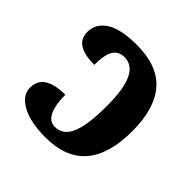

<svg xmlns="http://www.w3.org/2000/svg" viewBox="-149 -682 824 824"><g transform="rotate(45 263.5 -269.5)"><path d="M163.1 -358.9Q102.5 -358.9 72.3 -378.2Q42 -397.5 42 -438Q42 -488.8 88.6 -518.8Q135.3 -548.8 231.9 -548.8Q358.4 -548.8 419.2 -479.2Q480 -409.7 480 -272.9Q480 -131.8 418.7 -61Q357.4 9.8 234.9 9.8Q143.1 9.8 90.1 -19.3Q37.1 -48.3 37.1 -95.2Q37.1 -138.2 70.1 -159.2Q103 -180.2 166 -180.2Q166 -117.2 182.6 -84Q199.2 -50.8 231 -50.8Q281.7 -50.8 304 -104.7Q326.2 -158.7 326.2 -272Q326.2 -376 302.5 -425Q278.8 -474.1 231.9 -474.1Q197.3 -474.1 180.2 -448.2Q163.1 -422.4 163.1 -358.9Z"/></g></svg>

Font: Droid Serif
Style: Bold
Weight: 700
Designer: Monotype Design team
Foundry: Monotype Imaging Inc.
Version: Version 1.03